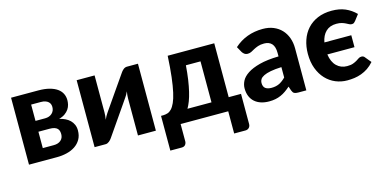

<svg xmlns="http://www.w3.org/2000/svg" viewBox="-68 -892 2868 1428"><g transform="rotate(-15 1366.0 -178.0)"><path d="M57 -515.5H266Q315.5 -515.5 351.5 -506Q387.5 -496.5 411 -479.8Q434.5 -463 445.8 -440Q457 -417 457 -390Q457 -373.5 452.8 -355.5Q448.5 -337.5 437.8 -321.5Q427 -305.5 408.5 -292Q390 -278.5 361.5 -271Q386 -265.5 406.8 -255.5Q427.5 -245.5 442.5 -230.8Q457.5 -216 466 -196.5Q474.5 -177 474.5 -152.5Q474.5 -112.5 457.8 -83.5Q441 -54.5 413 -36Q385 -17.5 348.8 -8.8Q312.5 0 273.5 0H57ZM188 -218.5V-92.5H272.5Q307 -92.5 327.2 -110Q347.5 -127.5 347.5 -157.5Q347.5 -170 344.5 -181.2Q341.5 -192.5 333.2 -200.8Q325 -209 310.5 -213.8Q296 -218.5 273 -218.5ZM188 -302H262Q295 -302 315.5 -320.8Q336 -339.5 336 -369.5Q336 -380.5 332.5 -390.8Q329 -401 320.2 -409.2Q311.5 -417.5 297.2 -422.5Q283 -427.5 262 -427.5H188Z M562 0.5V-515H700V-231.5Q700 -219.5 698.8 -204.8Q697.5 -190 695 -175Q706.5 -201.5 718.5 -218.5Q719 -219.5 727.2 -231.5Q735.5 -243.5 748.5 -262.2Q761.5 -281 777.8 -304.5Q794 -328 811 -352.5Q850.5 -409.5 901 -482Q908.5 -494 921.2 -504.8Q934 -515.5 950 -515.5H1034V0H896V-283.5Q896 -295 897.2 -309.5Q898.5 -324 901 -338.5Q889.5 -312.5 877.5 -296.5Q876.5 -295.5 868.5 -283.5Q860.5 -271.5 847.5 -252.8Q834.5 -234 818.2 -210.5Q802 -187 785 -162.5Q745.5 -105.5 695.5 -33Q691.5 -27 686.2 -21.2Q681 -15.5 674.8 -10.5Q668.5 -5.5 661.5 -2.5Q654.5 0.5 646.5 0.5Z M1621.5 -515.5V-100.5H1716.5V131Q1716.5 149.5 1705.5 160.2Q1694.5 171 1677.5 171H1591V0H1224.5V133Q1224.5 147.5 1215.5 159.2Q1206.5 171 1186.5 171H1099.5V-96.5H1118Q1134.5 -97 1150.5 -102Q1166.5 -107 1181 -122.2Q1195.5 -137.5 1208.2 -165.5Q1221 -193.5 1231.5 -240Q1242 -286.5 1250 -354Q1258 -421.5 1263 -515.5ZM1375.5 -412Q1371 -352 1363.8 -303Q1356.5 -254 1347.2 -215.2Q1338 -176.5 1326.8 -147.2Q1315.5 -118 1303 -96.5H1488V-412Z M2129.5 0Q2110 0 2099.8 -5.5Q2089.5 -11 2083 -28.5L2072 -61Q2052.5 -44 2034.2 -31.2Q2016 -18.5 1996.2 -9.8Q1976.5 -1 1954.2 3.5Q1932 8 1905 8Q1871 8 1843 -1Q1815 -10 1794.8 -27.8Q1774.5 -45.5 1763.5 -72Q1752.5 -98.5 1752.5 -133Q1752.5 -161.5 1767 -189.8Q1781.5 -218 1816.8 -241.2Q1852 -264.5 1910.8 -280Q1969.5 -295.5 2058 -297.5V-324Q2058 -372.5 2037.5 -395.2Q2017 -418 1978.5 -418Q1950 -418 1931 -411.2Q1912 -404.5 1897.8 -396.8Q1883.5 -389 1871 -382.2Q1858.5 -375.5 1842 -375.5Q1827.5 -375.5 1817.8 -382.8Q1808 -390 1801.5 -400L1777 -444Q1822.5 -485 1877.5 -505.2Q1932.5 -525.5 1996.5 -525.5Q2042.5 -525.5 2078.8 -510.5Q2115 -495.5 2140.2 -468.8Q2165.5 -442 2179 -405Q2192.5 -368 2192.5 -324V0ZM1948 -85Q1982 -85 2007.5 -97.2Q2033 -109.5 2058 -135V-215Q2007.5 -213 1974 -206.5Q1940.5 -200 1920.8 -190.2Q1901 -180.5 1892.8 -167.8Q1884.5 -155 1884.5 -140Q1884.5 -110 1901.2 -97.5Q1918 -85 1948 -85Z M2676 -404.5Q2670 -397 2664 -392.5Q2658 -388 2647.5 -388Q2637 -388 2627.5 -393Q2618 -398 2605.8 -404.2Q2593.5 -410.5 2576.8 -415.5Q2560 -420.5 2535.5 -420.5Q2485 -420.5 2454.5 -391.2Q2424 -362 2414.5 -309.5H2621.5V-217.5H2412.5Q2421 -158 2453.2 -126.8Q2485.5 -95.5 2533 -95.5Q2561.5 -95.5 2579 -102Q2596.5 -108.5 2608.8 -116Q2621 -123.5 2630.5 -130Q2640 -136.5 2652.5 -136.5Q2669 -136.5 2677.5 -124L2715 -78.5Q2693 -53 2668 -36.2Q2643 -19.5 2616.2 -9.8Q2589.5 0 2562 3.8Q2534.5 7.5 2507.5 7.5Q2460 7.5 2417.5 -10.2Q2375 -28 2343 -62Q2311 -96 2292.2 -145.5Q2273.5 -195 2273.5 -258.5Q2273.5 -315 2290 -363.5Q2306.5 -412 2338.5 -447.5Q2370.5 -483 2417.8 -503.2Q2465 -523.5 2527 -523.5Q2586 -523.5 2630.5 -504.5Q2675 -485.5 2710.5 -449.5Z"/></g></svg>

Font: Lato Heavy
Style: Regular
Weight: 800
Designer: Lukasz Dziedzic
Foundry: tyPoland Lukasz Dziedzic
Version: Version 2.007; 2014-02-27